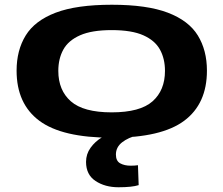

<svg xmlns="http://www.w3.org/2000/svg" viewBox="-20 -571 942 810"><path d="M50 -273Q50 -359 88.5 -421.5Q127 -484 215 -517.5Q303 -551 452 -551Q600 -551 688 -517.5Q776 -484 814.5 -421.5Q853 -359 853 -273Q853 -133 757 -61.5Q661 10 452 10Q242 10 146 -61.5Q50 -133 50 -273ZM226 -272Q226 -190 279 -143.5Q332 -97 451 -97Q571 -97 623.5 -143.5Q676 -190 676 -272Q676 -323 655 -361.5Q634 -400 585 -422Q536 -444 451 -444Q367 -444 317.5 -422Q268 -400 247 -361.5Q226 -323 226 -272ZM480 219Q423 219 383 192.5Q343 166 343 112Q343 79 362 52.5Q381 26 410 8.5Q439 -9 469 -16L563 -1Q521 9 495 29.5Q469 50 469 81Q469 108 487 118Q505 128 531 128Q540 128 547.5 127.5Q555 127 562 126L565 210Q537 219 480 219Z"/></svg>

Font: Georama ExtraExtended SemiBold
Style: Regular
Weight: 600
Width: 8
Designer: Jean-Baptiste Levee
Foundry: Production Type
Version: Version 1.000